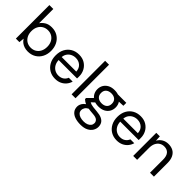

<svg xmlns="http://www.w3.org/2000/svg" viewBox="88 -1702 2916 2916"><g transform="rotate(45 1546.0 -244.0)"><path d="M334 12Q293 12 258.5 0.5Q224 -11 197 -32Q170 -53 153 -83L145 0H69V-720H153V-414Q177 -450 221.5 -479Q266 -508 335 -508Q409 -508 464 -474Q519 -440 549.5 -381Q580 -322 580 -247Q580 -172 549.5 -113.5Q519 -55 463.5 -21.5Q408 12 334 12ZM325 -61Q375 -61 413.5 -84.5Q452 -108 473.5 -150Q495 -192 495 -248Q495 -304 473.5 -346Q452 -388 413.5 -411.5Q375 -435 325 -435Q275 -435 236.5 -411.5Q198 -388 176.5 -346Q155 -304 155 -248Q155 -192 176.5 -150Q198 -108 236.5 -84.5Q275 -61 325 -61Z M920 12Q849 12 794 -20.5Q739 -53 707.5 -111.5Q676 -170 676 -248Q676 -327 707 -385Q738 -443 793.5 -475.5Q849 -508 922 -508Q995 -508 1047 -475.5Q1099 -443 1127 -390.5Q1155 -338 1155 -276Q1155 -266 1155 -254.5Q1155 -243 1154 -229H739V-294H1072Q1069 -361 1026.5 -399Q984 -437 920 -437Q877 -437 840 -418Q803 -399 780.5 -362.5Q758 -326 758 -271V-243Q758 -182 781 -141Q804 -100 841 -79.5Q878 -59 920 -59Q972 -59 1007 -83Q1042 -107 1058 -148H1141Q1128 -102 1098 -66Q1068 -30 1023.5 -9Q979 12 920 12Z M1266 0V-720H1350V0Z M1685 232Q1618 232 1566 214.5Q1514 197 1485 161Q1456 125 1456 72Q1456 50 1465.5 24.5Q1475 -1 1498.5 -26Q1522 -51 1565 -71L1621 -37Q1570 -15 1554 13Q1538 41 1538 64Q1538 97 1557 119Q1576 141 1609.5 152Q1643 163 1685 163Q1727 163 1757.5 150.5Q1788 138 1805 116Q1822 94 1822 64Q1822 32 1796.5 8.5Q1771 -15 1700 -19Q1641 -23 1601.5 -30Q1562 -37 1536 -46.5Q1510 -56 1492.5 -68Q1475 -80 1461 -93V-116L1558 -213L1629 -187L1531 -96L1544 -130Q1555 -122 1565 -115.5Q1575 -109 1592 -104Q1609 -99 1639 -95Q1669 -91 1719 -87Q1786 -82 1827 -63Q1868 -44 1886.5 -12.5Q1905 19 1905 61Q1905 104 1881.5 143Q1858 182 1809.5 207Q1761 232 1685 232ZM1684 -156Q1621 -156 1577 -179.5Q1533 -203 1510 -243Q1487 -283 1487 -332Q1487 -381 1510 -420.5Q1533 -460 1577 -484Q1621 -508 1684 -508Q1747 -508 1791 -484Q1835 -460 1858 -420.5Q1881 -381 1881 -332Q1881 -283 1858 -243Q1835 -203 1791 -179.5Q1747 -156 1684 -156ZM1684 -225Q1737 -225 1768.5 -252.5Q1800 -280 1800 -332Q1800 -383 1768.5 -410.5Q1737 -438 1684 -438Q1631 -438 1599 -410.5Q1567 -383 1567 -332Q1567 -280 1599 -252.5Q1631 -225 1684 -225ZM1764 -425 1739 -496H1945V-433Z M2243 12Q2172 12 2117 -20.5Q2062 -53 2030.5 -111.5Q1999 -170 1999 -248Q1999 -327 2030 -385Q2061 -443 2116.5 -475.5Q2172 -508 2245 -508Q2318 -508 2370 -475.5Q2422 -443 2450 -390.5Q2478 -338 2478 -276Q2478 -266 2478 -254.5Q2478 -243 2477 -229H2062V-294H2395Q2392 -361 2349.5 -399Q2307 -437 2243 -437Q2200 -437 2163 -418Q2126 -399 2103.5 -362.5Q2081 -326 2081 -271V-243Q2081 -182 2104 -141Q2127 -100 2164 -79.5Q2201 -59 2243 -59Q2295 -59 2330 -83Q2365 -107 2381 -148H2464Q2451 -102 2421 -66Q2391 -30 2346.5 -9Q2302 12 2243 12Z M2589 0V-496H2665L2670 -407Q2694 -454 2739 -481Q2784 -508 2841 -508Q2900 -508 2943 -484.5Q2986 -461 3010 -412.5Q3034 -364 3034 -290V0H2950V-281Q2950 -358 2917 -397Q2884 -436 2822 -436Q2779 -436 2745.5 -415Q2712 -394 2692.5 -354.5Q2673 -315 2673 -257V0Z"/></g></svg>

Font: DM Sans 24pt
Style: Regular
Weight: 400
Designer: Colophon Foundry, Jonny Pinhorn
Foundry: Colophon Foundry
Version: Version 4.004;gftools[0.9.30]